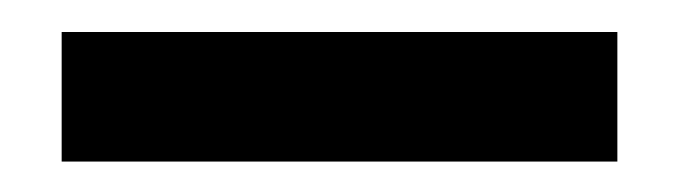

<svg xmlns="http://www.w3.org/2000/svg" viewBox="-20 -748 435 123"><path d="M19.5 -644.5V-727.5H375.5V-644.5Z"/></svg>

Font: Roboto Slab SemiBold
Style: Regular
Weight: 600
Designer: Google
Version: Version 2.001; ttfautohint (v1.8.3)